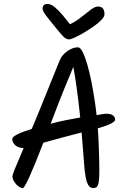

<svg xmlns="http://www.w3.org/2000/svg" viewBox="-20 -944 648 974"><path d="M96 10Q86 10 73.5 1Q61 -8 52 -22.5Q43 -37 43 -51Q43 -61 100 -193Q75 -193 58.5 -206.5Q42 -220 42 -239Q42 -259 141 -290Q144 -296 154 -320.5Q164 -345 178.5 -380Q193 -415 209 -455Q225 -495 240 -532Q255 -569 266.5 -597.5Q278 -626 283 -638Q294 -665 321.5 -684.5Q349 -704 375 -704Q388 -704 400.5 -678Q413 -652 424.5 -611Q436 -570 445 -523Q454 -476 460.5 -432.5Q467 -389 470 -360Q484 -362 496.5 -364.5Q509 -367 519 -367Q542 -367 553 -358.5Q564 -350 564 -337Q564 -318 476 -293Q479 -259 480.5 -218.5Q482 -178 483 -141.5Q484 -105 484 -80Q484 -38 480.5 -19Q477 0 470 5Q463 10 452 10Q436 10 427 -7Q418 -24 414.5 -46Q411 -68 409 -84Q405 -132 401.5 -179Q398 -226 394 -272Q343 -259 296.5 -246.5Q250 -234 200 -220Q111 10 96 10ZM237 -316Q272 -326 309.5 -333.5Q347 -341 387 -348Q378 -434 369 -498Q360 -562 352 -605Q330 -553 301 -481Q272 -409 237 -316ZM221 -924Q238 -924 258 -907.5Q278 -891 298 -867Q318 -843 335 -821Q365 -835 391.5 -856.5Q418 -878 440 -894.5Q462 -911 477 -911Q510 -911 510 -872Q510 -859 494 -842.5Q478 -826 453.5 -809Q429 -792 403.5 -777Q378 -762 358 -753Q338 -744 331 -744Q315 -744 299.5 -760.5Q284 -777 264 -802Q236 -836 221.5 -854.5Q207 -873 201.5 -883Q196 -893 196 -900Q196 -924 221 -924Z"/></svg>

Font: Solitreo
Style: Regular
Weight: 400
Designer: Nathan Gross, Bryan Kirschen, Binghamton University
Foundry: Eli Heuer
Version: Version 1.100; ttfautohint (v1.8.4.7-5d5b)